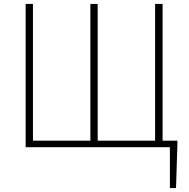

<svg xmlns="http://www.w3.org/2000/svg" viewBox="-20 -746 958 973"><path d="M879 -33V-13L872 207H841V0H110V-726H147V-33H438V-726H475V-33H766V-726H804V-33Z"/></svg>

Font: SpoqaHanSans
Style: Thin
Weight: 250
Designer: [Spoqa Han Sans] Dong-huui Kim \uAE40 \uB3D9 \uD718   [Noto Sans] Ryoko NISHIZUKA \u897F \u585A \u6DBC \u5B50  (kana & i
Foundry: Spoqa (http://bi.spoqa.com)
Version: Version 1.004;PS 1.004;hotconv 1.0.82;makeotf.lib2.5.63406